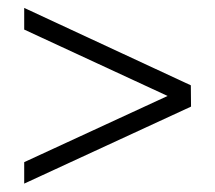

<svg xmlns="http://www.w3.org/2000/svg" viewBox="-20 -546 533 476"><path d="M40 -90.8V-144L395.5 -308.1L40 -472.7V-526.4L453.1 -334.5L453.6 -281.7Z"/></svg>

Font: Elstob 10pt Medium
Style: Regular
Weight: 500
Designer: Peter S. Baker
Version: Version 1.015